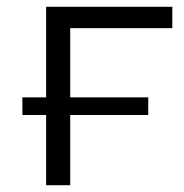

<svg xmlns="http://www.w3.org/2000/svg" viewBox="-20 -546 542 566"><path d="M187 0V-207H417V-259H187V-463H488V-526H116V-259H46V-207H116V0Z"/></svg>

Font: Montserrat Z
Style: Regular
Weight: 400
Designer: Julieta Ulanovsky
Foundry: Julieta Ulanovsky
Version: Version 8.000